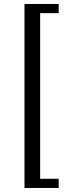

<svg xmlns="http://www.w3.org/2000/svg" viewBox="-20 -725 357 960"><path d="M273.4 214.8H102.5V-705.1H273.4V-659.2H180.7V168.9H273.4Z"/></svg>

Font: Crimson Pro
Style: Regular
Weight: 400
Designer: Jacques Le Bailly
Foundry: Baron von Fonthausen
Version: Version 1.003